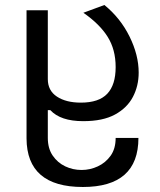

<svg xmlns="http://www.w3.org/2000/svg" viewBox="-20 -540 640 767"><path d="M311 207Q87 207 86 13V-499H171V-224Q171 -178 207.5 -154Q244 -130 303 -130Q375 -130 408.5 -165.5Q442 -201 442 -272Q442 -342 410 -393Q378 -444 313 -489L397 -520Q461 -468 497.5 -394Q534 -320 534 -250Q534 -197 511 -153Q488 -109 439.5 -82.5Q391 -56 313 -56H312Q222 -56 181 -100H171V11Q171 53 190.5 81.5Q210 110 240.5 124.5Q271 139 306 139Q340 139 371 124.5Q402 110 422 82Q442 54 442 11H533Q533 207 311 207Z"/></svg>

Font: PlemolJP35 Console
Style: Regular
Weight: 400
Version: v2.0.3; ttfautohint (v1.8.4.7-5d5b-dirty) -l 6 -r 45 -G 200 